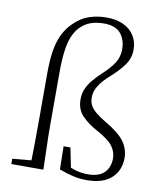

<svg xmlns="http://www.w3.org/2000/svg" viewBox="-90 -882 808 968"><g transform="rotate(10 314.0 -398.5)"><path d="M32 0V-27L151 -38H161V0ZM128 0Q131 -113 131 -226V-481Q131 -552 139.5 -601Q148 -650 166 -685.5Q184 -721 212 -748Q247 -783 289 -797Q331 -811 377 -811Q428 -811 464 -794Q500 -777 519.5 -746Q539 -715 539 -674Q539 -631 513.5 -595.5Q488 -560 445 -522Q410 -491 391.5 -462Q373 -433 373 -401Q373 -378 382.5 -360.5Q392 -343 411.5 -327Q431 -311 461 -293Q535 -250 562 -212Q589 -174 589 -129Q589 -65 546 -25.5Q503 14 420 14Q383 14 348.5 6Q314 -2 278 -16L276 -134H311L335 -15L302 -47Q332 -32 360 -24Q388 -16 420 -16Q478 -16 505 -44Q532 -72 532 -117Q532 -149 511.5 -178Q491 -207 428 -241Q380 -267 349.5 -299Q319 -331 319 -382Q319 -412 330 -437Q341 -462 360.5 -485Q380 -508 404 -530Q442 -565 462 -596Q482 -627 482 -667Q482 -714 456 -746.5Q430 -779 369 -779Q332 -779 302 -768.5Q272 -758 248 -733Q229 -713 216.5 -684Q204 -655 197.5 -609.5Q191 -564 191 -493V-226Q191 -170 193 -113Q195 -56 196 0Z"/></g></svg>

Font: Noto Serif HK ExtraLight
Style: Regular
Weight: 200
Designer: Ryoko NISHIZUKA 西塚涼子 (kana & ideographs); Frank Grießhammer (Latin, Greek & Cyrillic); Wenlong ZHANG 张文龙 (bopomofo); San
Foundry: Adobe
Version: Version 2.002-H1;hotconv 1.1.0;makeotfexe 2.6.0